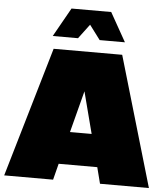

<svg xmlns="http://www.w3.org/2000/svg" viewBox="-62 -1005 927 1060"><g transform="rotate(5 402.0 -475.0)"><path d="M592 -720 803 0H532L509 -90H295L272 0H1L212 -720ZM402 -501 342 -270H462ZM341 -790H201L291 -950H511L601 -790H461L401 -870Z"/></g></svg>

Font: Metropolitano Black
Style: Regular
Weight: 900
Designer: Fonts by Alex Slobzheninov & Chris M. Simpson / Changes by Cristiano Sobral
Foundry: Fonts by Alex Slobzheninov & Chris M. Simpson / Changes by Cristiano Sobral
Version: Version 1.00;August 30, 2020;FontCreator 13.0.0.2681 64-bit